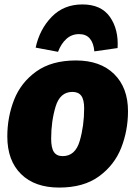

<svg xmlns="http://www.w3.org/2000/svg" viewBox="-20 -827 612 867"><path d="M13 -211Q13 -298 43.5 -376Q74 -454 143.5 -504Q213 -554 323 -554Q433 -554 495.5 -492.5Q558 -431 558 -325Q558 -238 527.5 -160Q497 -82 427.5 -31Q358 20 247 20Q137 20 75 -41Q13 -102 13 -211ZM360 -338Q360 -377 347 -394.5Q334 -412 307 -412Q251 -412 231 -345.5Q211 -279 211 -201Q211 -159 223.5 -140.5Q236 -122 263 -122Q320 -122 340 -190.5Q360 -259 360 -338ZM141 -612Q159 -695 213.5 -751Q268 -807 352 -807Q437 -807 476.5 -750.5Q516 -694 511 -610L406 -595Q403 -632 386 -652.5Q369 -673 337 -673Q304 -673 280 -651.5Q256 -630 242 -593Z"/></svg>

Font: FiraGO Heavy
Style: Italic
Weight: 900
Italic angle: -8°
Designer: bBox Type GmbH
Foundry: bBox Type GmbH
Version: Version 1.001